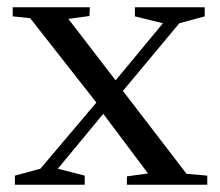

<svg xmlns="http://www.w3.org/2000/svg" viewBox="-20 -508 605 528"><path d="M21 0H213V-25L139 -44L264 -195L387 -31L329 -23V0H550V-25L493 -30L318 -258L473 -444L543 -463V-488H351V-463L428 -444L298 -287L168 -456L226 -464L227 -488H15V-463L63 -458L245 -226L91 -44L21 -25Z"/></svg>

Font: Rufina
Style: Regular
Weight: 400
Designer: Martin Sommaruga
Foundry: Martin Sommaruga
Version: Version